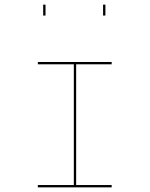

<svg xmlns="http://www.w3.org/2000/svg" viewBox="-20 -897 645 827"><path d="M461 -90H143V-100H298V-620H143V-630H461V-620H308V-100H461ZM176 -830H166V-877H176ZM434 -830H424V-877H434Z"/></svg>

Font: Bungee Hairline
Style: Regular
Weight: 400
Designer: David Jonathan Ross
Foundry: David Jonathan Ross
Version: Version 1.000;PS 1.0;hotconv 1.0.72;makeotf.lib2.5.5900